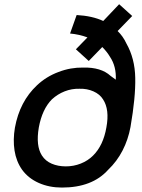

<svg xmlns="http://www.w3.org/2000/svg" viewBox="-20 -852 656 888"><path d="M583.5 -264.5Q573 -207 547 -156.2Q521 -105.5 480 -66.5Q406.5 15.5 266.5 15.5Q207.5 15.5 159.5 -5.8Q111.5 -27 82.5 -66.5Q55 -105.5 47.2 -155.8Q39.5 -206 49 -261.5Q71 -382.5 151 -457.5Q194 -498 250.5 -519Q279 -530 307.5 -535Q336 -540 364.5 -539.5Q447.5 -541.5 491.5 -501L515.5 -483.5Q518.5 -545 488.5 -589.5Q482 -600.5 473.2 -611.8Q464.5 -623 453 -634.5L390.5 -570L331 -624L384.5 -679Q347 -693 304 -697L334.5 -782.5Q407 -778.5 457.5 -755L531 -832.5L591.5 -778L524 -708.5Q549 -684.5 564.5 -651Q604 -581.5 605.5 -491.5Q607.5 -403 583.5 -264.5ZM472 -262.5Q487.5 -345.5 456.5 -392.5Q441.5 -416.5 412 -429.5Q382.5 -442.5 348 -441.5Q312 -442.5 279 -429.5Q246 -416.5 220 -392.5Q175 -347 159.5 -262.5Q145 -177.5 174 -132.5Q190.5 -107 219.5 -94.8Q248.5 -82.5 284.5 -82.5Q320.5 -82.5 353.5 -95.5Q386.5 -108.5 410.5 -132.5Q457.5 -179 472 -262.5Z"/></svg>

Font: Russisch Sans SemiBold
Style: Italic
Weight: 600
Width: 4
Italic angle: -10°
Designer: Michael Sharanda (font) & Cristiano Sobral (main changes)
Foundry: Michael Sharanda
Version: Version 2.00;September 8, 2020;FontCreator 13.0.0.2681 64-bi